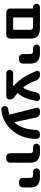

<svg xmlns="http://www.w3.org/2000/svg" viewBox="1156 -1742 643 2996"><g transform="rotate(90 1478.0 -244.5)"><path d="M247.1 -20.5H170.9Q147.5 -20.5 130.4 -37.6Q113.3 -54.7 113.3 -78.1V-431.6Q113.3 -438.5 105.5 -438.5H92.8Q70.3 -438.5 54.7 -454.1Q39.1 -469.7 39.1 -492.2Q39.1 -514.6 54.7 -530.3Q70.3 -545.9 92.8 -545.9H421.9Q583 -545.9 583 -402.3V-78.1Q583 -54.7 565.9 -37.6Q548.8 -20.5 525.4 -20.5ZM445.3 -385.7Q445.3 -416 432.6 -427.2Q419.9 -438.5 386.7 -438.5H259.8Q252.9 -438.5 252.9 -431.6V-134.8Q252.9 -127.9 259.8 -127.9H437.5Q445.3 -127.9 445.3 -134.8Z M729.5 -438.5Q707 -438.5 691.4 -454.1Q675.8 -469.7 675.8 -492.2Q675.8 -514.6 691.4 -530.3Q707 -545.9 729.5 -545.9H811.5Q972.7 -545.9 972.7 -402.3V-276.4Q972.7 -252.9 955.6 -235.8Q938.5 -218.8 915 -218.8H881.8Q858.4 -218.8 841.3 -235.8Q824.2 -252.9 824.2 -276.4V-385.7Q824.2 -417 812.5 -427.7Q800.8 -438.5 767.6 -438.5Z M1322.3 -127.9Q1324.2 -127.9 1325.2 -129.9Q1326.2 -131.8 1324.2 -132.8Q1252.9 -192.4 1193.4 -283.2Q1138.7 -366.2 1087.9 -492.2Q1085 -500 1085 -506.8Q1085 -518.6 1091.8 -528.3Q1103.5 -545.9 1125 -545.9H1158.2Q1183.6 -545.9 1204.6 -530.8Q1225.6 -515.6 1234.4 -491.2Q1278.3 -369.1 1340.8 -288.1Q1345.7 -282.2 1350.6 -288.1Q1376 -318.4 1400.4 -395.5L1422.9 -490.2Q1427.7 -514.6 1447.8 -530.3Q1467.8 -545.9 1493.2 -545.9H1511.7Q1534.2 -545.9 1547.9 -528.3Q1557.6 -515.6 1557.6 -501Q1557.6 -496.1 1555.7 -490.2L1531.2 -384.8Q1495.1 -261.7 1433.6 -200.2Q1428.7 -195.3 1434.6 -190.4Q1459 -170.9 1488.3 -152.3Q1509.8 -139.6 1522 -118.2Q1534.2 -96.7 1534.2 -73.2Q1534.2 -51.8 1518.6 -36.1Q1502.9 -20.5 1481.4 -20.5H1124Q1101.6 -20.5 1085.9 -36.1Q1070.3 -51.8 1070.3 -74.2Q1070.3 -96.7 1085.9 -112.3Q1101.6 -127.9 1124 -127.9Z M1884.8 -151.4Q1885.7 -149.4 1888.2 -148.9Q1890.6 -148.4 1891.6 -149.4Q1997.1 -255.9 2008.8 -488.3Q2009.8 -512.7 2026.9 -529.3Q2043.9 -545.9 2067.4 -545.9H2091.8Q2116.2 -545.9 2132.8 -529.3Q2148.4 -512.7 2148.4 -491.2Q2148.4 -262.7 2007.8 -103.5Q1882.8 39.1 1688.5 56.6Q1685.5 56.6 1683.6 56.6Q1665 56.6 1650.4 43Q1634.8 27.3 1634.8 4.9Q1634.8 -17.6 1650.4 -33.2Q1666 -48.8 1688.5 -51.8Q1730.5 -55.7 1762.7 -67.4Q1769.5 -70.3 1767.6 -77.1L1663.1 -490.2Q1661.1 -496.1 1661.1 -502Q1661.1 -516.6 1670.9 -528.3Q1684.6 -545.9 1706.1 -545.9H1745.1Q1770.5 -545.9 1790 -529.8Q1809.6 -513.7 1814.5 -489.3Z M2275.4 -438.5Q2252.9 -438.5 2237.3 -454.1Q2221.7 -469.7 2221.7 -492.2Q2221.7 -514.6 2237.3 -530.3Q2252.9 -545.9 2275.4 -545.9H2357.4Q2518.6 -545.9 2518.6 -402.3V-78.1Q2518.6 -54.7 2501.5 -37.6Q2484.4 -20.5 2460.9 -20.5H2428.7Q2405.3 -20.5 2388.2 -37.6Q2371.1 -54.7 2371.1 -78.1V-385.7Q2371.1 -417 2358.9 -427.7Q2346.7 -438.5 2313.5 -438.5Z M2662.1 -438.5Q2639.6 -438.5 2624 -454.1Q2608.4 -469.7 2608.4 -492.2Q2608.4 -514.6 2624 -530.3Q2639.6 -545.9 2662.1 -545.9H2744.1Q2905.3 -545.9 2905.3 -402.3V-276.4Q2905.3 -252.9 2888.2 -235.8Q2871.1 -218.8 2847.7 -218.8H2814.5Q2791 -218.8 2773.9 -235.8Q2756.8 -252.9 2756.8 -276.4V-385.7Q2756.8 -417 2745.1 -427.7Q2733.4 -438.5 2700.2 -438.5Z"/></g></svg>

Font: Gen Jyuu Gothic P Bold
Style: Bold
Weight: 700
Designer: [Source Han Sans]
Ryoko NISHIZUKA  (kana & ideographs); Paul D. Hunt (Latin, Greek & Cyrillic); Wenlong ZHANG  (bopomofo
Version: Version 1.002.20150607